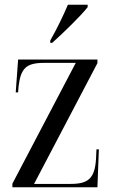

<svg xmlns="http://www.w3.org/2000/svg" viewBox="-20 -786 479 806"><path d="M191 -616V-606H199C246 -648 321 -721 348 -756V-766H265C246 -721 219 -665 191 -616ZM32 0H389L395 -159H385L383 -118C378 -37 350 -14 277 -14H123L389 -521V-536H56L46 -398H56L58 -424C67 -498 89 -522 164 -522H298L32 -15Z"/></svg>

Font: Noto Serif Display Condensed
Style: Regular
Weight: 400
Width: 3
Designer: Monotype Design Team
Foundry: Monotype Imaging Inc.
Version: Version 2.009